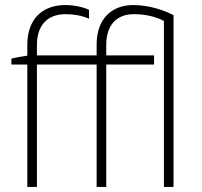

<svg xmlns="http://www.w3.org/2000/svg" viewBox="-20 -739 799 759"><path d="M88 0H126V-484H362V0H400V-484H589V-520H400V-561C400 -642 443 -683 509 -683C559 -683 601 -671 628 -656V0H666V-679C632 -697 572 -719 507 -719C420 -719 362 -663 362 -563V-520H126V-561C126 -640 168 -683 240 -683C273 -683 305 -677 332 -665V-700C308 -712 270 -719 238 -719C145 -719 88 -661 88 -562V-519C67 -516 43 -512 25 -507V-484H88Z"/></svg>

Font: Fixel Display ExtraLight
Style: Regular
Weight: 200
Designer: AlfaBravo + MacPaw
Foundry: Kyrylo Tkachov, Marchela Mozhyna, Serhii Makarenko, Maria Weinstein, Zakhar Kryvoshyya
Version: Version 1.211